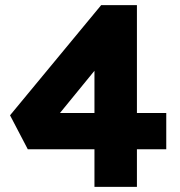

<svg xmlns="http://www.w3.org/2000/svg" viewBox="-20 -726 701 746"><path d="M347 0V-146H88L19 -278L373 -706H512V-287H626V-146H512V0ZM213 -287H347V-451Z"/></svg>

Font: Readex Pro
Style: Bold
Weight: 700
Designer: Bonnie Shaver-Troup, Thomas Jockin
Foundry: Lexend
Version: Version 1.203; ttfautohint (v1.8.3)